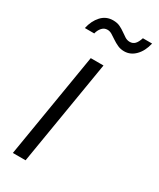

<svg xmlns="http://www.w3.org/2000/svg" viewBox="-189 -795 706 855"><g transform="rotate(30 164.0 -367.5)"><path d="M34.7 0 124 -539.1H189.5L100.1 0ZM236.8 -639.6Q218.3 -639.6 202.9 -646.7Q187.5 -653.8 174.3 -662.8Q161.1 -671.9 149.4 -679Q137.7 -686 126 -686Q108.9 -686 97.7 -672.9Q86.4 -659.7 82.5 -642.1H34.2Q43 -682.6 66.9 -708.7Q90.8 -734.9 127 -734.9Q147.5 -734.9 162.4 -727.8Q177.2 -720.7 189.5 -711.7Q201.7 -702.6 213.1 -695.6Q224.6 -688.5 237.8 -688.5Q252.9 -688.5 263.2 -698.7Q273.4 -709 280.8 -731.9H328.1Q318.4 -689.5 293.9 -664.6Q269.5 -639.6 236.8 -639.6Z"/></g></svg>

Font: Inter 18pt Light
Style: Italic
Weight: 300
Italic angle: -9.3988°
Designer: Rasmus Andersson
Foundry: rsms
Version: Version 4.001;git-66647c0bb